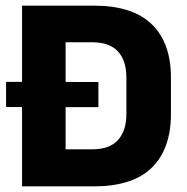

<svg xmlns="http://www.w3.org/2000/svg" viewBox="-20 -659 662 679"><path d="M328 -280 1.5 -280.5V-369.5L328 -369ZM312.5 0H167.5V-131H307Q367 -131 397 -163.5Q427 -196 427 -256.5V-384.5Q427 -445 397 -477.2Q367 -509.5 307 -509.5H167V-639H312.5Q449 -639 516.8 -573.2Q584.5 -507.5 584.5 -384.5V-256Q584.5 -132.5 517 -66.2Q449.5 0 312.5 0ZM212 0H58V-639H212Z"/></svg>

Font: Anek Malayalam
Style: Bold
Weight: 700
Version: Version 1.003